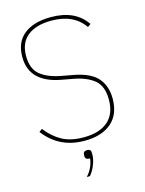

<svg xmlns="http://www.w3.org/2000/svg" viewBox="-134 -790 816 1081"><g transform="rotate(-15 273.5 -249.0)"><path d="M275 66Q297 66 297 88V99Q297 125 284 158Q271 191 252 212H234Q272 171 279 116Q251 116 251 96V88Q251 66 275 66ZM276 12Q128 12 42 -102L60 -115Q100 -63 150.5 -35.5Q201 -8 276 -8Q368 -8 417.5 -51Q467 -94 467 -176Q467 -256 424 -291.5Q381 -327 306 -341L236 -354Q58 -387 58 -534Q58 -621 114.5 -665.5Q171 -710 271 -710Q413 -710 477 -615L459 -602Q398 -690 269 -690Q179 -690 129.5 -650.5Q80 -611 80 -534Q80 -459 123 -424Q166 -389 242 -375L312 -362Q411 -343 450 -295.5Q489 -248 489 -178Q489 -85 432.5 -36.5Q376 12 276 12Z"/></g></svg>

Font: IBM Plex Sans Thin
Style: Regular
Weight: 100
Designer: Mike Abbink, Paul van der Laan, Pieter van Rosmalen
Foundry: Bold Monday
Version: Version 3.0